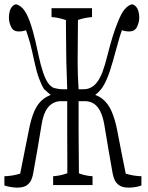

<svg xmlns="http://www.w3.org/2000/svg" viewBox="-39 -774 674 873"><path d="M197.3 -302.2Q161.1 -279.3 149.9 -206.1Q131.8 -94.7 113.3 6.3Q108.9 35.2 99.6 50.8Q89.8 65.9 75.7 72.5Q61.5 79.1 39.1 79.1Q24.4 79.1 7.1 75.9Q-10.3 72.8 -19 69.3Q-19 53.2 -19 27.3Q16.6 26.4 52.7 15.6Q72.3 -80.1 92.3 -182.6Q101.6 -232.4 117.2 -268.8Q132.8 -305.2 160.6 -325.7Q170.9 -333.5 183.6 -338.9Q187.5 -340.3 191.4 -342.3Q188 -344.7 185.1 -347.7Q174.8 -356 161.1 -369.1Q149.4 -387.7 138.2 -418Q127 -448.2 116.5 -497.6Q106 -546.9 97.7 -578.1Q88.9 -608.9 79.6 -635.7Q77.6 -638.7 75.2 -634.8Q60.1 -630.9 45.9 -630.9Q22 -630.9 12.2 -650.4Q1.5 -671.4 1.5 -694.3Q1.5 -709.5 5.4 -723.1Q9.3 -736.8 17.1 -745.1Q24.9 -753.4 34.7 -754.4Q47.4 -751 59.3 -740.7Q71.3 -730.5 84 -705.6Q109.4 -654.8 135.7 -524.9Q156.2 -428.7 179.7 -396.5Q191.4 -380.4 206.1 -374Q228 -368.2 245.6 -368.2H262.2H266.6Q261.2 -497.1 261.2 -616.2Q261.2 -647.5 260.7 -682.6Q228 -694.3 195.3 -696.3Q195.3 -721.2 195.3 -736.8H379.4Q379.4 -721.7 379.4 -696.3Q347.7 -694.3 315.4 -683.1Q314 -561.5 314 -489.3Q314 -433.6 318.4 -368.2H322.8H339.4Q358.4 -368.2 369.6 -374Q403.8 -387.2 426.3 -444.8Q438 -475.6 450.2 -524.9Q473.6 -616.7 493.2 -664.6Q511.2 -712.4 527.3 -731.2Q543.5 -750 560.5 -754.4Q569.8 -753.4 578.1 -745.1Q586.4 -736.8 590.3 -722.9Q594.2 -709 594.2 -694.3Q594.2 -672.9 583.5 -650.9Q573.2 -630.9 548.3 -630.9Q534.2 -630.9 519.5 -634.8Q517.6 -638.7 515.1 -636.2Q505.4 -608.9 498 -581.1Q498 -581.1 474.6 -497.1Q460.9 -448.2 448 -417.7Q435.1 -387.2 421.4 -369.1Q410.6 -356 400.4 -347.7Q397 -344.7 394 -342.3Q397.9 -340.3 401.4 -339.4Q414.6 -334 424.8 -325.7Q452.1 -305.2 468 -268.8Q483.9 -232.4 493.7 -182.6Q513.2 -79.6 532.7 15.6Q568.4 26.4 604 27.3Q604 53.2 604 69.3Q595.2 73.2 578.4 76.2Q561.5 79.1 546.4 79.1Q524.9 79.1 510.3 72.5Q495.6 65.9 485.8 50.8Q476.6 35.6 471.7 6.3Q453.6 -95.2 435.5 -206.1Q428.7 -244.1 417 -267.6Q405.3 -291 387.9 -302.5Q370.6 -314 347.2 -314H318.4Q318.4 -242.2 318.4 -180.2Q318.4 -110.4 319.8 14.2Q351.1 25.9 381.8 27.3Q381.8 52.2 381.8 67.4H202.6Q202.6 52.2 202.6 27.3Q234.9 25.4 267.1 13.7Q267.1 -6.8 267.1 -22.9Q267.1 -39.6 267.1 -50.8Q267.1 -63 266.6 -178.2Q266.6 -241.2 266.6 -314H238.3Q215.3 -314 197.3 -302.2Z"/></svg>

Font: Scarab Serif
Style: Condensed-Light
Weight: 300
Designer: John Roberts
Foundry: Scarab
Version: 1.0